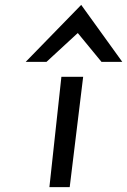

<svg xmlns="http://www.w3.org/2000/svg" viewBox="-20 -765 520 785"><path d="M170 -512 298 -630 395 -512H480L312 -745L85 -512ZM320 -451H231L182 0H265Z"/></svg>

Font: Charger
Style: BdIt
Weight: 400
Designer: Jasper
Foundry: Cannot Into Space Fonts
Version: Version 0.98